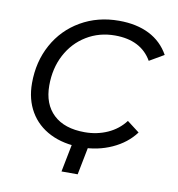

<svg xmlns="http://www.w3.org/2000/svg" viewBox="-75 -598 726 783"><g transform="rotate(10 288.0 -207.0)"><path d="M50 -218Q50 -307 89 -378Q128 -449 198 -489.5Q268 -530 356 -530Q429 -530 481.5 -503.5Q534 -477 563 -425L503 -390Q458 -468 350 -468Q285 -468 232.5 -436Q180 -404 150.5 -348Q121 -292 121 -221Q121 -144 166.5 -101Q212 -58 296 -58Q347 -58 390.5 -77.5Q434 -97 462 -134L513 -95Q478 -48 419.5 -21.5Q361 5 293 5Q219 5 164 -22.5Q109 -50 79.5 -100.5Q50 -151 50 -218ZM298 116H231L257 -16H324Z"/></g></svg>

Font: Montserrat Alternates
Style: Italic
Weight: 400
Italic angle: -11.3°
Designer: Julieta Ulanovsky
Foundry: Julieta Ulanovsky
Version: Version 7.200